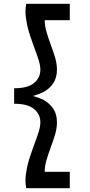

<svg xmlns="http://www.w3.org/2000/svg" viewBox="-20 -820 479 1018"><path d="M119 -800H350V-713H217Q217 -684 226.5 -651Q236 -618 249 -583.5Q262 -549 272 -515.5Q282 -482 282 -451Q282 -408 262 -378Q242 -348 206 -330Q182 -319 154 -311Q182 -304 206 -293Q242 -274 262 -244.5Q282 -215 282 -171Q282 -140 272 -106.5Q262 -73 249 -38.5Q236 -4 226.5 28.5Q217 61 217 91H350V178H119Q115 157 115 136Q115 109 123 70Q131 31 148.5 -17Q166 -65 180 -105Q194 -145 194 -171Q194 -215 160 -242.5Q126 -270 55 -270V-352Q126 -352 160 -379.5Q194 -407 194 -451Q194 -477 180 -517Q166 -557 148.5 -605Q131 -653 123 -692.5Q115 -732 115 -758Q115 -780 119 -800Z"/></svg>

Font: Syne Med Modified
Style: Regular
Weight: 500
Designer: Lucas Descroix
Foundry: Bonjour Monde
Version: Version 2.200